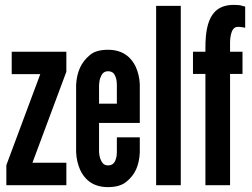

<svg xmlns="http://www.w3.org/2000/svg" viewBox="-20 -759 1033 787"><path d="M6 -82 145 -455H28V-547H252V-465L113 -92H252V0H6Z M553 -196V-133C550 -80 534 -43 498 -14C480 1 455 8 422 8C357 8 324 -28 308 -64C299 -85 293 -109 292 -136V-411C295 -464 312 -503 348 -533C365 -548 390 -555 423 -555C488 -555 521 -519 537 -484C546 -463 552 -440 553 -414V-255H386V-136C387 -115 393 -100 402 -89C407 -84 414 -81 423 -81C442 -81 451 -93 455 -108C458 -116 459 -125 459 -136V-196ZM386 -334H459V-411C459 -432 455 -447 445 -459C440 -464 432 -467 423 -467C404 -467 396 -454 391 -439C388 -431 387 -422 386 -411Z M620 0V-735H721V0Z M822 0V-456H771V-547H822V-562C822 -590 823 -635 837 -672C851 -709 879 -739 938 -739C954 -739 965 -738 973 -735L985 -732V-645C982 -646 979 -646 976 -647C969 -648 962 -649 955 -649C938 -649 930 -634 926 -615C924 -605 923 -595 923 -585C923 -575 923 -567 923 -561V-547H974V-456H923V0Z"/></svg>

Font: League Gothic
Style: Regular
Weight: 400
Designer: The League of Moveable Type
Version: Version 1.560;PS 001.560;hotconv 1.0.56;makeotf.lib2.0.21325